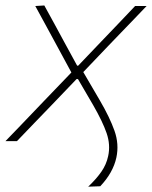

<svg xmlns="http://www.w3.org/2000/svg" viewBox="-37 -516 556 702"><path d="M285.5 166.5Q315 138.5 333.5 112Q352 85.5 358.5 54.5Q367.5 13.5 352.8 -29.2Q338 -72 304 -131L248 -227H243L153 -133Q118.5 -97.5 89.5 -67.2Q60.5 -37 25 0H-17Q14.5 -32.5 37.8 -56.8Q61 -81 81.8 -102.8Q102.5 -124.5 126 -149L224 -251L172 -347Q151 -385.5 134 -417Q117 -448.5 92 -494L125 -496Q146 -458 163 -426.8Q180 -395.5 197 -364L245 -276H249L333 -364Q365.5 -398 393.8 -427.5Q422 -457 457 -494H499Q468.5 -462 446.5 -439.2Q424.5 -416.5 405 -396.2Q385.5 -376 361.5 -351L267.5 -252.5L328 -149Q364 -87.5 381.5 -38.2Q399 11 388.5 60Q376.5 115.5 329.5 165Z"/></svg>

Font: Commissioner Thin
Style: Italic
Weight: 100
Italic angle: -12°
Designer: Kostas Bartsokas
Foundry: Kostas Bartsokas
Version: Version 1.000; ttfautohint (v1.8.3)